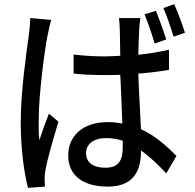

<svg xmlns="http://www.w3.org/2000/svg" viewBox="-20 -852 940 926"><path d="M872 -694C860 -734 837 -794 820 -832L768 -813C785 -775 804 -719 817 -675L872 -694ZM782 -662C776 -678 770 -697 763 -717L759 -727L756 -737C747 -760 739 -782 732 -800L677 -783C694 -743 713 -686 726 -642L782 -662ZM197 48C196 35 196 20 195 10C195 -2 197 -22 200 -36C209 -87 239 -189 262 -265L216 -304C201 -266 183 -217 170 -176C165 -213 167 -247 167 -283C167 -390 193 -598 209 -679C213 -697 221 -738 227 -756L126 -765C125 -738 123 -708 119 -683C108 -603 80 -412 80 -264C80 -128 97 -16 115 54L197 48ZM660 -122V-126C702 -97 740 -60 782 -16L831 -100C786 -145 732 -196 660 -229C657 -305 650 -397 647 -497C700 -501 748 -507 795 -515V-612C748 -602 700 -593 647 -588C648 -634 650 -678 651 -703C652 -723 654 -745 657 -765H554C556 -745 558 -718 558 -701C558 -676 560 -633 560 -583C535 -582 512 -580 487 -580C434 -580 386 -583 335 -589V-497C356 -495 375 -494 395 -492H404C432 -490 459 -490 487 -490C512 -490 535 -490 560 -491C561 -472 562 -452 563 -432V-421L564 -411C566 -357 568 -302 570 -256C547 -261 525 -263 499 -263C378 -263 309 -195 309 -103C309 -7 378 48 500 48C625 48 660 -30 660 -122ZM395 -113C395 -157 431 -186 492 -186C520 -186 546 -182 572 -173V-145C572 -81 555 -43 488 -43C431 -43 395 -67 395 -113Z"/></svg>

Font: Glow Sans SC Condensed Medium
Style: Regular
Weight: 600
Width: 3
Designer: Ryoko NISHIZUKA (kana, bopomofo & ideographs); Paul D. Hunt (Latin, Greek & Cyrillic); Sandoll Communications, Soo-young
Version: Version 0.93